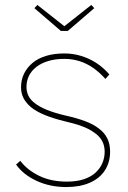

<svg xmlns="http://www.w3.org/2000/svg" viewBox="-20 -746 519 776"><path d="M45 -81 62 -96Q90 -59 138 -35.5Q186 -12 250 -12Q291 -12 320 -22Q349 -32 367 -49Q385 -66 394 -87.5Q403 -109 403 -133Q403 -182 361 -210Q341 -225 311 -236Q281 -247 241 -256Q196 -267 161.5 -281Q127 -295 105 -313Q85 -330 75 -349.5Q65 -369 65 -393Q65 -424 77.5 -449Q90 -474 112.5 -492.5Q135 -511 167.5 -520.5Q200 -530 240 -530Q275 -530 308 -520Q341 -510 370 -491Q399 -472 422 -445L406 -427Q384 -452 358 -470.5Q332 -489 302.5 -498.5Q273 -508 240 -508Q204 -508 175.5 -499.5Q147 -491 127 -475.5Q107 -460 97 -439.5Q87 -419 87 -394Q87 -377 94 -361Q101 -345 117 -332Q137 -315 169.5 -302Q202 -289 245 -279Q290 -269 323.5 -256.5Q357 -244 379 -227Q402 -210 413.5 -187Q425 -164 425 -133Q425 -90 404 -57.5Q383 -25 343 -7.5Q303 10 248 10Q182 10 128 -15Q74 -40 45 -81ZM226 -621 119 -713 131 -726 240 -640 349 -726 361 -713 254 -621Z"/></svg>

Font: Mach Thin
Style: Regular
Weight: 250
Version: Version 1.002